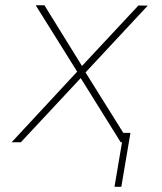

<svg xmlns="http://www.w3.org/2000/svg" viewBox="-20 -549 627 741"><path d="M296.4 -294.4 514.2 -527.8 550.3 -527.3 310.1 -269.5 478.5 0H445.8L291.5 -247.6L60.5 0H24.9L277.8 -272.5L117.7 -528.8H151.4ZM448.2 171.9H421.9L457 -36.1H483.4Z"/></svg>

Font: Roboto Mono Thin
Style: Italic
Weight: 250
Designer: Google
Version: Version 2.000985; 2015; ttfautohint (v1.3)